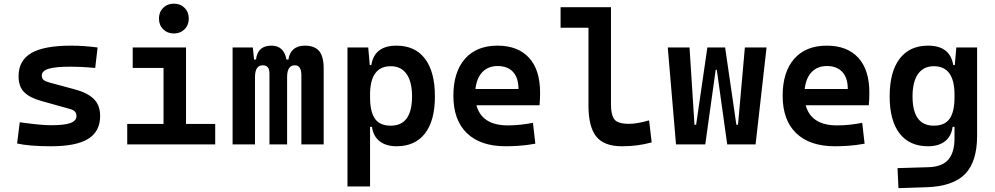

<svg xmlns="http://www.w3.org/2000/svg" viewBox="-20 -771 5313 1025"><path d="M252.9 9.8Q136.7 9.8 71.3 -4.9L85.4 -118.2Q142.6 -110.4 183.6 -106.4Q224.6 -102.5 252.9 -102.5Q324.2 -102.5 356.2 -114.3Q388.2 -126 388.2 -151.4Q388.2 -168 378.9 -176.5Q369.6 -185.1 349.6 -190.4L200.7 -231.9Q138.7 -249 108.9 -279.1Q79.1 -309.1 79.1 -363.8Q79.1 -448.2 147.2 -487.8Q215.3 -527.3 359.4 -527.3Q394 -527.3 428.7 -524.9Q463.4 -522.5 501 -517.6L488.3 -408.2Q445.8 -412.1 413.8 -413.6Q381.8 -415 356.4 -415Q275.4 -415 239.3 -403.8Q203.1 -392.6 203.1 -367.7Q203.1 -351.1 213.9 -343.3Q224.6 -335.4 247.1 -329.6L372.1 -295.9Q444.8 -277.3 479.7 -243.7Q514.6 -210 514.6 -151.9Q514.6 -69.3 450.9 -29.8Q387.2 9.8 252.9 9.8Z M659.2 0V-109.4H853V-408.2H688.5V-517.6H973.1V-109.4H1128.9V0ZM908.2 -592.3Q873.5 -592.3 851.1 -614.7Q828.6 -637.2 828.6 -671.9Q828.6 -706.5 851.1 -729Q873.5 -751.5 908.2 -751.5Q942.9 -751.5 965.3 -729Q987.8 -706.5 987.8 -671.9Q987.8 -637.2 965.3 -614.7Q942.9 -592.3 908.2 -592.3Z M1588.9 0V-368.7Q1588.9 -422.4 1554.2 -422.4Q1512.7 -422.4 1512.7 -359.4V0H1418.5V-378.4Q1418.5 -422.4 1383.3 -422.4Q1341.3 -422.4 1341.3 -359.4V0H1221.7V-517.6H1329.6L1336.4 -453.1H1346.7Q1355 -527.3 1429.2 -527.3Q1495.6 -527.3 1509.3 -453.1H1520Q1523.4 -486.3 1545.9 -506.8Q1568.4 -527.3 1606.9 -527.3Q1659.7 -527.3 1683.8 -498.5Q1708 -469.7 1708 -405.3V0Z M1835 224.6V-517.6H1945.8L1954.1 -423.8H1962.4Q1979 -527.3 2096.7 -527.3Q2195.8 -527.3 2248.8 -457.5Q2301.8 -387.7 2301.8 -256.3Q2301.8 -127 2248.8 -58.6Q2195.8 9.8 2097.2 9.8Q2041 9.8 2006.8 -16.8Q1972.7 -43.5 1965.8 -93.8H1955.6V224.6ZM1955.6 -251.5Q1955.6 -174.3 1981.7 -137.2Q2007.8 -100.1 2065.9 -100.1Q2179.7 -100.1 2179.7 -256.3Q2179.7 -334.5 2150.4 -376Q2121.1 -417.5 2065.9 -417.5Q1955.6 -417.5 1955.6 -265.6Z M2679.2 9.8Q2545.4 9.8 2472.9 -59.8Q2400.4 -129.4 2400.4 -259.8Q2400.4 -386.7 2462.2 -457Q2523.9 -527.3 2636.2 -527.3Q2744.6 -527.3 2804 -462.9Q2863.3 -398.4 2863.3 -275.9Q2863.3 -240.7 2860.4 -209H2523.4Q2552.7 -101.6 2690.9 -101.6Q2725.1 -101.6 2758.1 -105.2Q2791 -108.9 2825.2 -115.2L2837.9 -3.9Q2789.6 4.9 2749.8 7.3Q2710 9.8 2679.2 9.8ZM2518.1 -295.9H2748Q2748 -355.5 2718.8 -387Q2689.5 -418.5 2637.2 -418.5Q2586.4 -418.5 2555.7 -386.7Q2524.9 -355 2518.1 -295.9Z M3299.8 9.8Q3205.1 9.8 3163.3 -42Q3121.6 -93.8 3121.6 -207.5V-623H2972.7V-732.4H3241.7V-212.4Q3241.7 -158.7 3259.5 -134.3Q3277.3 -109.9 3338.9 -109.9Q3380.9 -109.9 3445.3 -128.4L3459 -10.7Q3418.5 0 3380.9 4.9Q3343.3 9.8 3299.8 9.8Z M3862.3 0 3806.6 -398.4H3800.8L3745.1 0H3588.9L3544.9 -517.6H3661.1L3687.5 -105H3696.3L3756.3 -517.6H3851.1L3911.1 -105H3919.9L3956.5 -517.6H4072.3L4013.7 0Z M4437 9.8Q4303.2 9.8 4230.7 -59.8Q4158.2 -129.4 4158.2 -259.8Q4158.2 -386.7 4220 -457Q4281.7 -527.3 4394 -527.3Q4502.4 -527.3 4561.8 -462.9Q4621.1 -398.4 4621.1 -275.9Q4621.1 -240.7 4618.2 -209H4281.2Q4310.5 -101.6 4448.7 -101.6Q4482.9 -101.6 4515.9 -105.2Q4548.8 -108.9 4583 -115.2L4595.7 -3.9Q4547.4 4.9 4507.6 7.3Q4467.8 9.8 4437 9.8ZM4275.9 -295.9H4505.9Q4505.9 -355.5 4476.6 -387Q4447.3 -418.5 4395 -418.5Q4344.2 -418.5 4313.5 -386.7Q4282.7 -355 4275.9 -295.9Z M4776.4 233.4 4771.5 126.5 4937.5 121.6Q5009.8 119.1 5042.5 81.3Q5075.2 43.5 5075.7 -30.3V-93.8H5065.4Q5059.1 -43.5 5024.9 -16.8Q4990.7 9.8 4934.1 9.8Q4835.4 9.8 4782.5 -58.6Q4729.5 -127 4729.5 -256.3Q4729.5 -387.7 4782.7 -457.5Q4835.9 -527.3 4934.6 -527.3Q5052.2 -527.3 5068.8 -423.8H5077.1L5085.4 -517.6H5196.3V-45.9Q5196.3 92.3 5132.1 158Q5067.9 223.6 4927.7 228.5ZM5075.7 -265.6Q5075.7 -417.5 4965.3 -417.5Q4910.2 -417.5 4880.9 -376Q4851.6 -334.5 4851.6 -256.3Q4851.6 -100.1 4965.3 -100.1Q5023.4 -100.1 5049.6 -137.2Q5075.7 -174.3 5075.7 -251.5Z"/></svg>

Font: CaskaydiaCove NF SemiBold
Style: Regular
Weight: 600
Designer: Aaron Bell
Foundry: Saja Typeworks
Version: Version 2111.001; VTT 6.35;Nerd Fonts 3.2.1